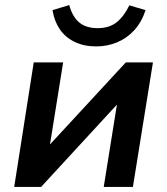

<svg xmlns="http://www.w3.org/2000/svg" viewBox="-20 -737 658 757"><path d="M36 0 113 -491H229L172 -136H148L476 -491H583L504 0H389L446 -356H470L142 0ZM359 -554Q311 -554 274 -572Q237 -590 215.5 -622Q194 -654 187 -697L253 -717Q266 -670 293 -648Q320 -626 365 -626Q410 -626 439 -648.5Q468 -671 490 -716L554 -697Q538 -649 509 -617.5Q480 -586 441.5 -570Q403 -554 359 -554Z"/></svg>

Font: Nunito Sans 11pt
Style: Bold Italic
Weight: 700
Italic angle: -9°
Version: Version 3.101;gftools[0.9.27]